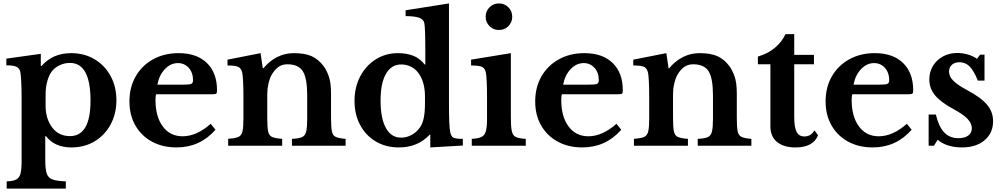

<svg xmlns="http://www.w3.org/2000/svg" viewBox="-20 -850 5849 1120"><path d="M19 250V208Q55 207 74 197.5Q93 188 99.5 163Q106 138 106 90V-282Q106 -328 104 -370Q102 -412 99 -428Q95 -451 77 -460Q59 -469 17 -469V-508L218 -536V-465H222Q288 -540 394 -540Q472 -540 531.5 -504.5Q591 -469 625 -407Q659 -345 659 -265Q659 -186 625 -123.5Q591 -61 532 -25.5Q473 10 396 10Q299 10 248 -56H244V83Q244 136 252.5 162Q261 188 286.5 197Q312 206 364 208V250ZM388 -56Q508 -56 508 -263Q508 -483 388 -483Q356 -483 327 -469Q298 -455 281 -432Q265 -410 255.5 -375Q246 -340 246 -300V-232Q246 -161 281 -111Q319 -56 388 -56Z M1209 -128 1237 -93Q1146 10 1010 10Q928 10 866 -24Q804 -58 769.5 -118.5Q735 -179 735 -258Q735 -341 771.5 -404.5Q808 -468 873 -504Q938 -540 1022 -540Q1128 -540 1187 -482.5Q1246 -425 1246 -323Q1246 -307 1241 -303.5Q1236 -300 1213 -300H891Q887 -291 887 -267Q887 -170 929.5 -112.5Q972 -55 1045 -55Q1087 -55 1128.5 -74Q1170 -93 1209 -128ZM898 -356H1043Q1084 -356 1095 -360.5Q1106 -365 1106 -382Q1106 -426 1081 -454Q1056 -482 1018 -482Q975 -482 941.5 -446.5Q908 -411 898 -356Z M1539 -301V-163Q1539 -109 1544 -84Q1549 -59 1567.5 -51Q1586 -43 1626 -40V0H1311V-40Q1350 -43 1369 -50.5Q1388 -58 1394 -82Q1400 -106 1400 -156V-281Q1400 -340 1398 -376.5Q1396 -413 1393 -426Q1387 -452 1370 -460Q1353 -468 1307 -468V-502L1500 -540L1513 -452H1517Q1550 -493 1595.5 -516.5Q1641 -540 1694 -540Q1758 -540 1797.5 -522.5Q1837 -505 1868 -464Q1885 -441 1898 -404.5Q1911 -368 1911 -304V-163Q1911 -109 1916 -84Q1921 -59 1939.5 -51Q1958 -43 1996 -40V0H1683V-40Q1723 -42 1741.5 -50Q1760 -58 1766 -82.5Q1772 -107 1772 -156V-292Q1772 -394 1746.5 -434.5Q1721 -475 1656 -475Q1624 -475 1601 -457Q1578 -439 1561 -407Q1552 -389 1545.5 -360.5Q1539 -332 1539 -301Z M2307 10Q2231 10 2172.5 -24.5Q2114 -59 2081 -120.5Q2048 -182 2048 -261Q2048 -341 2081 -404Q2114 -467 2171.5 -503.5Q2229 -540 2301 -540Q2351 -540 2390 -525Q2429 -510 2457 -474H2461V-559Q2461 -618 2459.5 -660.5Q2458 -703 2455 -716Q2451 -737 2425 -746.5Q2399 -756 2346 -756V-790L2599 -830V-258Q2599 -184 2600.5 -143Q2602 -102 2606 -81Q2611 -55 2624 -47.5Q2637 -40 2680 -40V-1L2490 10V-64H2486Q2417 10 2307 10ZM2459 -248V-287Q2459 -365 2427 -415Q2409 -444 2381 -459Q2353 -474 2321 -474Q2263 -474 2231.5 -419.5Q2200 -365 2200 -263Q2200 -160 2231 -103.5Q2262 -47 2320 -47Q2353 -47 2383 -64Q2413 -81 2432 -110Q2446 -132 2452.5 -164.5Q2459 -197 2459 -248Z M2813 -752Q2813 -785 2835.5 -807.5Q2858 -830 2890 -830Q2923 -830 2945.5 -807.5Q2968 -785 2968 -752Q2968 -720 2945.5 -697.5Q2923 -675 2890 -675Q2858 -675 2835.5 -697.5Q2813 -720 2813 -752ZM2960 -540V-164Q2960 -111 2965.5 -85Q2971 -59 2990 -50.5Q3009 -42 3047 -40V0H2732V-40Q2770 -42 2789 -51.5Q2808 -61 2814.5 -85.5Q2821 -110 2821 -157V-280Q2821 -338 2819 -376Q2817 -414 2814 -427Q2809 -452 2791.5 -460Q2774 -468 2728 -468V-502Z M3576 -128 3604 -93Q3513 10 3377 10Q3295 10 3233 -24Q3171 -58 3136.5 -118.5Q3102 -179 3102 -258Q3102 -341 3138.5 -404.5Q3175 -468 3240 -504Q3305 -540 3389 -540Q3495 -540 3554 -482.5Q3613 -425 3613 -323Q3613 -307 3608 -303.5Q3603 -300 3580 -300H3258Q3254 -291 3254 -267Q3254 -170 3296.5 -112.5Q3339 -55 3412 -55Q3454 -55 3495.5 -74Q3537 -93 3576 -128ZM3265 -356H3410Q3451 -356 3462 -360.5Q3473 -365 3473 -382Q3473 -426 3448 -454Q3423 -482 3385 -482Q3342 -482 3308.5 -446.5Q3275 -411 3265 -356Z M3906 -301V-163Q3906 -109 3911 -84Q3916 -59 3934.5 -51Q3953 -43 3993 -40V0H3678V-40Q3717 -43 3736 -50.5Q3755 -58 3761 -82Q3767 -106 3767 -156V-281Q3767 -340 3765 -376.5Q3763 -413 3760 -426Q3754 -452 3737 -460Q3720 -468 3674 -468V-502L3867 -540L3880 -452H3884Q3917 -493 3962.5 -516.5Q4008 -540 4061 -540Q4125 -540 4164.5 -522.5Q4204 -505 4235 -464Q4252 -441 4265 -404.5Q4278 -368 4278 -304V-163Q4278 -109 4283 -84Q4288 -59 4306.5 -51Q4325 -43 4363 -40V0H4050V-40Q4090 -42 4108.5 -50Q4127 -58 4133 -82.5Q4139 -107 4139 -156V-292Q4139 -394 4113.5 -434.5Q4088 -475 4023 -475Q3991 -475 3968 -457Q3945 -439 3928 -407Q3919 -389 3912.5 -360.5Q3906 -332 3906 -301Z M4474 -475H4401V-520Q4460 -537 4501 -572Q4542 -607 4562 -651H4613V-530H4728V-475H4613V-168Q4613 -107 4627 -80.5Q4641 -54 4672 -54Q4711 -54 4731 -90L4752 -61Q4724 10 4620 10Q4551 10 4512.5 -22Q4474 -54 4474 -112Z M5270 -128 5298 -93Q5207 10 5071 10Q4989 10 4927 -24Q4865 -58 4830.5 -118.5Q4796 -179 4796 -258Q4796 -341 4832.5 -404.5Q4869 -468 4934 -504Q4999 -540 5083 -540Q5189 -540 5248 -482.5Q5307 -425 5307 -323Q5307 -307 5302 -303.5Q5297 -300 5274 -300H4952Q4948 -291 4948 -267Q4948 -170 4990.5 -112.5Q5033 -55 5106 -55Q5148 -55 5189.5 -74Q5231 -93 5270 -128ZM4959 -356H5104Q5145 -356 5156 -360.5Q5167 -365 5167 -382Q5167 -426 5142 -454Q5117 -482 5079 -482Q5036 -482 5002.5 -446.5Q4969 -411 4959 -356Z M5450 -35 5428 0H5397V-182H5439Q5456 -111 5488 -77.5Q5520 -44 5571 -44Q5608 -44 5628.5 -59.5Q5649 -75 5649 -102Q5649 -130 5624 -156.5Q5599 -183 5543 -213Q5467 -254 5434 -294.5Q5401 -335 5401 -386Q5401 -431 5422.5 -466Q5444 -501 5481 -521Q5518 -541 5564 -541Q5595 -541 5626 -532Q5657 -523 5679 -507L5697 -531H5723V-380H5684Q5661 -437 5636.5 -462Q5612 -487 5577 -487Q5549 -487 5532.5 -472Q5516 -457 5516 -432Q5516 -404 5541 -379Q5566 -354 5622 -324Q5703 -281 5738 -239Q5773 -197 5773 -143Q5773 -74 5723.5 -32Q5674 10 5591 10Q5548 10 5511 -1.5Q5474 -13 5450 -35Z"/></svg>

Font: Libre Baskerville
Style: Bold
Weight: 700
Designer: Pablo Impallari, Rodrigo Fuenzalida
Foundry: Pablo Impallari, Rodrigo Fuenzalida
Version: Version 1.051; ttfautohint (v1.8.4.7-5d5b)